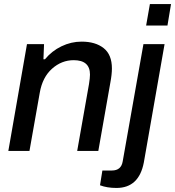

<svg xmlns="http://www.w3.org/2000/svg" viewBox="-20 -743 862 945"><path d="M699.2 -617.2 717.8 -723.1H821.8L804.2 -617.2ZM21 0 112.8 -525.9H196.8L193.8 -451.2H201.2Q234.9 -492.2 282.5 -515.1Q330.1 -538.1 381.8 -538.1Q449.7 -538.1 490.2 -506.1Q530.8 -474.1 530.8 -405.8Q530.8 -376.5 522.9 -335L463.9 0H359.9L418 -329.1Q422.9 -359.4 422.9 -376Q422.9 -446.8 342.8 -446.8Q283.2 -446.8 236.1 -404.8Q189 -362.8 175.8 -287.1L125 0ZM553.2 182.1Q506.8 182.1 472.2 168.9L483.9 96.2H530.8Q576.7 96.2 584 50.8L686 -525.9H790L688 56.2Q664.1 182.1 553.2 182.1Z"/></svg>

Font: Archivo Medium
Style: Italic
Weight: 500
Italic angle: -10°
Designer: Hector Gatti
Foundry: Omnibus-Type
Version: Version 2.001